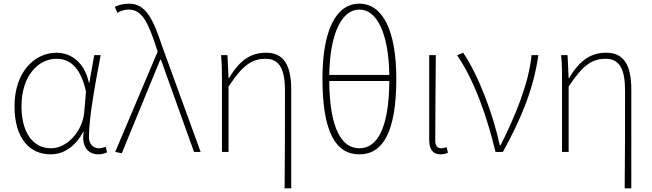

<svg xmlns="http://www.w3.org/2000/svg" viewBox="-20 -827 3551 1045"><path d="M255 13C328 13 389 -29 433 -109H436C421 -29 461 13 514 13C537 13 552 7 563 2L555 -28C545 -24 530 -20 517 -20C488 -20 464 -44 464 -79C464 -188 499 -375 528 -527H493L466 -376H464C438 -496 359 -540 288 -540C167 -540 59 -434 59 -249C59 -74 141 13 255 13ZM258 -20C156 -20 97 -110 97 -249C97 -414 188 -507 287 -507C340 -507 414 -485 448 -328L439 -222C431 -112 345 -20 258 -20Z M643 7 852 -502H856L1036 0H1072L863 -574C814 -722 774 -807 683 -807C650 -807 623 -799 605 -790L619 -757C634 -766 654 -775 680 -775C753 -775 786 -705 829 -574L838 -546L607 0Z M1529 198H1565V-339C1565 -475 1523 -540 1429 -540C1348 -540 1286 -503 1226 -401H1224L1218 -527H1183C1188 -474 1188 -438 1188 -396V0H1224V-356C1302 -474 1352 -507 1426 -507C1501 -507 1531 -450 1531 -334C1531 -158 1531 21 1529 198Z M1936 13C2064 13 2137 -108 2137 -400C2137 -658 2064 -807 1936 -807C1807 -807 1735 -658 1735 -400C1735 -108 1807 13 1936 13ZM1936 -20C1842 -20 1774 -122 1772 -386H2099C2097 -122 2030 -20 1936 -20ZM1772 -419C1776 -652 1843 -775 1936 -775C2029 -775 2095 -652 2099 -419Z M2377 13C2395 13 2408 9 2418 4L2411 -26C2398 -22 2390 -20 2380 -20C2363 -20 2349 -33 2349 -59C2349 -217 2351 -368 2352 -527H2316V-66C2316 -10 2339 13 2377 13Z M2677 0H2717C2816 -179 2885 -345 2910 -527H2873C2858 -368 2779 -185 2705 -37H2700C2664 -204 2587 -412 2501 -540L2468 -526C2563 -387 2631 -191 2677 0Z M3380 198H3416V-339C3416 -475 3374 -540 3280 -540C3199 -540 3137 -503 3077 -401H3075L3069 -527H3034C3039 -474 3039 -438 3039 -396V0H3075V-356C3153 -474 3203 -507 3277 -507C3352 -507 3382 -450 3382 -334C3382 -158 3382 21 3380 198Z"/></svg>

Font: Harano Aji Gothic KR ExtraLight
Style: Regular
Weight: 250
Foundry: Masamichi Hosoda
Version: HaranoAjiGothicKR-ExtraLight version 20220220;ttx 4.29.1